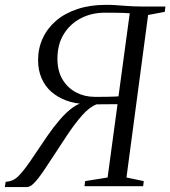

<svg xmlns="http://www.w3.org/2000/svg" viewBox="-49 -770 704 794"><path d="M-29 3.5 -25.5 -18Q-10.5 -19 2.2 -24.2Q15 -29.5 28.2 -42.8Q41.5 -56 58.5 -78.8Q75.5 -101.5 99.5 -138Q122.5 -172.5 147.5 -208.8Q172.5 -245 199.5 -276.2Q226.5 -307.5 254.2 -327Q282 -346.5 309 -347L305.5 -339.5Q261.5 -341 225.5 -354.2Q189.5 -367.5 163.2 -390.5Q137 -413.5 122.8 -446.8Q108.5 -480 108.5 -521.5Q108.5 -570 127.8 -611.8Q147 -653.5 183.2 -684.5Q219.5 -715.5 271.8 -732.8Q324 -750 390 -750Q410.5 -750 428.2 -748.8Q446 -747.5 463.5 -746.2Q481 -745 499 -744Q517 -743 537.5 -743H635L632.5 -721L563.5 -708L474 -36L545.5 -21L543 0H300.5L303 -21L396 -36L437 -339Q424 -339 410.5 -339Q397 -339 382.2 -338.8Q367.5 -338.5 350.5 -338.5Q321.5 -328 290.5 -292.8Q259.5 -257.5 229 -211.5Q198.5 -165.5 169.5 -121Q148 -87.5 128.5 -59Q109 -30.5 92.5 -13.5Q76 3.5 62.5 3.5ZM441 -371.5 487.5 -715Q478 -716 465.5 -716.5Q453 -717 433.8 -717.2Q414.5 -717.5 384 -717.5Q330 -717.5 285.5 -694.5Q241 -671.5 214.8 -629Q188.5 -586.5 188.5 -527Q188.5 -476.5 209.5 -441.5Q230.5 -406.5 265.5 -388Q300.5 -369.5 342.5 -369.5Q353 -369.5 366.8 -369.5Q380.5 -369.5 394.8 -369.8Q409 -370 421.2 -370.5Q433.5 -371 441 -371.5Z"/></svg>

Font: Merriweather 120pt Light
Style: Italic
Weight: 300
Italic angle: -7.8°
Version: Version 2.101